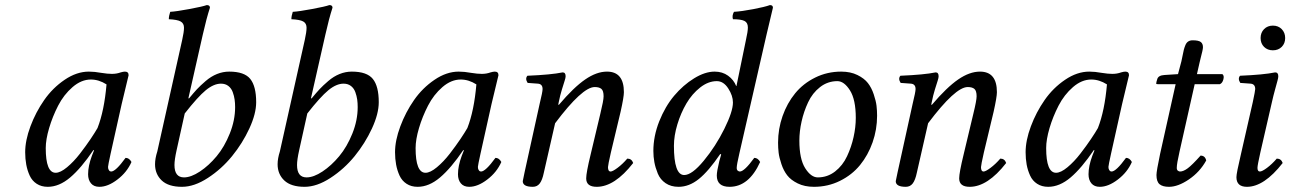

<svg xmlns="http://www.w3.org/2000/svg" viewBox="-20 -718 5027 748"><path d="M359.9 -219.2Q386.2 -286.6 395 -389.2Q365.2 -408.2 334 -408.2Q296.9 -408.2 262.7 -378.7Q228.5 -349.1 206.5 -306.4Q184.6 -263.7 171.4 -219Q158.2 -174.3 158.2 -141.1Q158.2 -44.9 196.8 -44.9Q215.3 -44.9 241.2 -66.4Q267.1 -87.9 291.3 -119.1Q315.4 -150.4 332.8 -176.3Q350.1 -202.1 359.9 -219.2ZM466.8 -439Q481 -439 481 -424.8Q478 -414.1 454.1 -313L411.1 -120.1Q400.9 -73.2 400.9 -67.9Q400.9 -60.5 403.6 -56.2Q406.2 -51.8 408.4 -50.8Q410.6 -49.8 413.1 -49.8Q430.7 -49.8 469.2 -103Q483.4 -103 492.2 -86.9Q474.6 -46.9 437.5 -18.6Q400.4 9.8 367.2 9.8Q345.7 9.8 334.5 -3.7Q323.2 -17.1 323.2 -39.1Q323.2 -71.3 337.9 -110.8L346.2 -131.8L344.2 -133.8Q296.4 -63 253.4 -26.6Q210.4 9.8 166 9.8Q141.1 9.8 123 -2Q105 -13.7 95.7 -33.9Q86.4 -54.2 82.3 -76.7Q78.1 -99.1 78.1 -125Q78.1 -170.9 98.6 -225.8Q119.1 -280.8 152.1 -328.1Q185.1 -375.5 231.9 -407.2Q278.8 -439 326.2 -439Q348.1 -439 375 -434.1Q398.9 -430.2 416 -430.2Q434.6 -430.2 450.2 -436Q460.4 -439 466.8 -439Z M699.7 -275.9 668 -132.8Q659.7 -95.7 659.7 -75.2Q659.7 -26.9 696.8 -26.9Q724.1 -26.9 758.8 -49.8Q793.5 -72.8 824 -109.4Q854.5 -146 875.2 -197.8Q896 -249.5 896 -300.8Q896 -316.4 894 -330.3Q892.1 -344.2 886.7 -359.1Q881.3 -374 869.6 -383.1Q857.9 -392.1 840.8 -392.1Q813 -392.1 781.7 -366.5Q750.5 -340.8 699.7 -275.9ZM584 -78.1Q584 -100.6 592.8 -127.9L689.9 -563Q696.8 -593.8 696.8 -609.9Q696.8 -627 683.8 -634.3Q670.9 -641.6 637.7 -643.1Q637.7 -655.8 643.1 -671.9Q667.5 -673.3 718.5 -682.9Q769.5 -692.4 785.6 -698.2Q797.9 -698.2 797.9 -688Q784.2 -646 770 -583L713.9 -335H716.8Q734.4 -356.4 747.3 -370.4Q760.3 -384.3 781.2 -402.3Q802.2 -420.4 825.4 -429.7Q848.6 -439 873 -439Q932.1 -439 955.1 -410.4Q978 -381.8 978 -319.8Q978 -274.9 951.4 -217.3Q924.8 -159.7 884 -109.6Q843.3 -59.6 790 -24.9Q736.8 9.8 689 9.8Q636.2 9.8 610.1 -14.9Q584 -39.6 584 -78.1Z M1177.2 -275.9 1145.5 -132.8Q1137.2 -95.7 1137.2 -75.2Q1137.2 -26.9 1174.3 -26.9Q1201.7 -26.9 1236.3 -49.8Q1271 -72.8 1301.5 -109.4Q1332 -146 1352.8 -197.8Q1373.5 -249.5 1373.5 -300.8Q1373.5 -316.4 1371.6 -330.3Q1369.6 -344.2 1364.3 -359.1Q1358.9 -374 1347.2 -383.1Q1335.4 -392.1 1318.4 -392.1Q1290.5 -392.1 1259.3 -366.5Q1228 -340.8 1177.2 -275.9ZM1061.5 -78.1Q1061.5 -100.6 1070.3 -127.9L1167.5 -563Q1174.3 -593.8 1174.3 -609.9Q1174.3 -627 1161.4 -634.3Q1148.4 -641.6 1115.2 -643.1Q1115.2 -655.8 1120.6 -671.9Q1145 -673.3 1196 -682.9Q1247.1 -692.4 1263.2 -698.2Q1275.4 -698.2 1275.4 -688Q1261.7 -646 1247.6 -583L1191.4 -335H1194.3Q1211.9 -356.4 1224.9 -370.4Q1237.8 -384.3 1258.8 -402.3Q1279.8 -420.4 1303 -429.7Q1326.2 -439 1350.6 -439Q1409.7 -439 1432.6 -410.4Q1455.6 -381.8 1455.6 -319.8Q1455.6 -274.9 1429 -217.3Q1402.3 -159.7 1361.6 -109.6Q1320.8 -59.6 1267.6 -24.9Q1214.4 9.8 1166.5 9.8Q1113.8 9.8 1087.6 -14.9Q1061.5 -39.6 1061.5 -78.1Z M1800.8 -219.2Q1827.1 -286.6 1835.9 -389.2Q1806.2 -408.2 1774.9 -408.2Q1737.8 -408.2 1703.6 -378.7Q1669.4 -349.1 1647.5 -306.4Q1625.5 -263.7 1612.3 -219Q1599.1 -174.3 1599.1 -141.1Q1599.1 -44.9 1637.7 -44.9Q1656.2 -44.9 1682.1 -66.4Q1708 -87.9 1732.2 -119.1Q1756.3 -150.4 1773.7 -176.3Q1791 -202.1 1800.8 -219.2ZM1907.7 -439Q1921.9 -439 1921.9 -424.8Q1918.9 -414.1 1895 -313L1852.1 -120.1Q1841.8 -73.2 1841.8 -67.9Q1841.8 -60.5 1844.5 -56.2Q1847.2 -51.8 1849.4 -50.8Q1851.6 -49.8 1854 -49.8Q1871.6 -49.8 1910.2 -103Q1924.3 -103 1933.1 -86.9Q1915.5 -46.9 1878.4 -18.6Q1841.3 9.8 1808.1 9.8Q1786.6 9.8 1775.4 -3.7Q1764.2 -17.1 1764.2 -39.1Q1764.2 -71.3 1778.8 -110.8L1787.1 -131.8L1785.2 -133.8Q1737.3 -63 1694.3 -26.6Q1651.4 9.8 1606.9 9.8Q1582 9.8 1564 -2Q1545.9 -13.7 1536.6 -33.9Q1527.3 -54.2 1523.2 -76.7Q1519 -99.1 1519 -125Q1519 -170.9 1539.6 -225.8Q1560.1 -280.8 1593 -328.1Q1626 -375.5 1672.9 -407.2Q1719.7 -439 1767.1 -439Q1789.1 -439 1815.9 -434.1Q1839.8 -430.2 1856.9 -430.2Q1875.5 -430.2 1891.1 -436Q1901.4 -439 1907.7 -439Z M2016.6 -12.2Q2016.6 -14.6 2023.9 -47.9L2082.5 -314Q2093.8 -359.9 2093.8 -371.1Q2093.8 -390.6 2075.7 -392.1L2035.6 -395Q2024.9 -411.6 2034.7 -422.9Q2127.9 -426.8 2171.9 -436Q2183.6 -436 2183.6 -420.9Q2183.6 -415 2179.9 -403.8Q2176.3 -392.6 2169.2 -369.6Q2162.1 -346.7 2156.7 -319.8L2154.8 -310.1H2157.7Q2215.3 -377.9 2259.8 -408.4Q2304.2 -439 2344.7 -439Q2410.6 -439 2410.6 -358.9Q2410.6 -340.3 2397.9 -283.2L2359.9 -124Q2348.6 -74.2 2348.6 -66.9Q2348.6 -49.8 2358.9 -49.8Q2366.7 -49.8 2386 -64.2Q2405.3 -78.6 2423.8 -100.1Q2440.9 -100.1 2446.8 -83Q2374.5 9.8 2304.7 9.8Q2263.7 9.8 2263.7 -22.9Q2263.7 -44.9 2280.8 -115.2L2318.8 -274.9Q2331.5 -326.7 2331.5 -342.8Q2331.5 -364.3 2323 -371.6Q2314.5 -378.9 2296.9 -378.9Q2248.5 -378.9 2142.6 -237.8L2098.6 -44.9Q2092.8 -16.6 2082.8 -3.4Q2072.8 9.8 2055.7 9.8Q2016.6 9.8 2016.6 -12.2Z M2605.5 -149.9Q2605.5 -36.1 2645.5 -36.1Q2675.8 -36.1 2721.9 -92Q2768.1 -147.9 2801.8 -215.8Q2835.4 -283.7 2835.4 -318.8Q2835.4 -345.2 2817.1 -373.5Q2798.8 -401.9 2772.5 -401.9Q2739.3 -401.9 2707.8 -377.2Q2676.3 -352.5 2654.3 -315.2Q2632.3 -277.8 2618.9 -233.4Q2605.5 -189 2605.5 -149.9ZM2525.4 -129.9Q2525.4 -187.5 2548.3 -245.4Q2571.3 -303.2 2606.4 -345Q2641.6 -386.7 2684.1 -412.8Q2726.6 -439 2764.2 -439Q2794.4 -439 2816.4 -423.1Q2838.4 -407.2 2848.1 -382.8H2849.1L2886.2 -563Q2893.6 -595.7 2893.6 -610.8Q2893.6 -629.9 2880.1 -636.5Q2866.7 -643.1 2835.4 -643.1Q2831.1 -657.2 2839.4 -671.9Q2870.1 -673.8 2914.8 -682.4Q2959.5 -690.9 2979.5 -698.2Q2991.2 -698.2 2991.2 -688Q2984.9 -662.6 2966.3 -583L2860.4 -120.1Q2850.1 -75.7 2850.1 -64Q2850.1 -56.2 2854.2 -53Q2858.4 -49.8 2862.3 -49.8Q2879.9 -49.8 2918.5 -103Q2932.6 -103 2941.4 -86.9Q2897.5 9.8 2822.3 9.8Q2772.5 9.8 2772.5 -34.2Q2772.5 -49.8 2782.2 -89.8L2789.6 -116.2L2786.1 -118.2Q2740.2 -50.8 2702.4 -20.5Q2664.6 9.8 2623.5 9.8Q2593.8 9.8 2573 -4.4Q2552.2 -18.6 2542.7 -41.7Q2533.2 -64.9 2529.3 -86.2Q2525.4 -107.4 2525.4 -129.9Z M3242.2 -401.9Q3204.6 -401.9 3174.8 -378.7Q3145 -355.5 3128.2 -319.3Q3111.3 -283.2 3102.8 -244.6Q3094.2 -206.1 3094.2 -169.9Q3094.2 -98.6 3116.9 -62.7Q3139.6 -26.9 3166 -26.9Q3203.6 -26.9 3233.4 -50Q3263.2 -73.2 3280 -109.4Q3296.9 -145.5 3305.4 -184.1Q3314 -222.7 3314 -258.8Q3314 -330.1 3291.3 -366Q3268.6 -401.9 3242.2 -401.9ZM3150.9 9.8Q3114.7 9.8 3087.9 -3.4Q3061 -16.6 3046.9 -34.9Q3032.7 -53.2 3024.2 -78.9Q3015.6 -104.5 3013.4 -123.3Q3011.2 -142.1 3011.2 -162.1Q3011.2 -215.8 3028.8 -265.9Q3046.4 -315.9 3077.6 -354.2Q3108.9 -392.6 3155.8 -415.8Q3202.6 -439 3257.3 -439Q3293.5 -439 3320.3 -425.8Q3347.2 -412.6 3361.3 -394.3Q3375.5 -376 3384 -350.3Q3392.6 -324.7 3394.8 -305.9Q3397 -287.1 3397 -267.1Q3397 -213.4 3379.4 -163.3Q3361.8 -113.3 3330.6 -75Q3299.3 -36.6 3252.4 -13.4Q3205.6 9.8 3150.9 9.8Z M3469.7 -12.2Q3469.7 -14.6 3477.1 -47.9L3535.6 -314Q3546.9 -359.9 3546.9 -371.1Q3546.9 -390.6 3528.8 -392.1L3488.8 -395Q3478 -411.6 3487.8 -422.9Q3581.1 -426.8 3625 -436Q3636.7 -436 3636.7 -420.9Q3636.7 -415 3633.1 -403.8Q3629.4 -392.6 3622.3 -369.6Q3615.2 -346.7 3609.9 -319.8L3607.9 -310.1H3610.8Q3668.5 -377.9 3712.9 -408.4Q3757.3 -439 3797.9 -439Q3863.8 -439 3863.8 -358.9Q3863.8 -340.3 3851.1 -283.2L3813 -124Q3801.8 -74.2 3801.8 -66.9Q3801.8 -49.8 3812 -49.8Q3819.8 -49.8 3839.1 -64.2Q3858.4 -78.6 3877 -100.1Q3894 -100.1 3899.9 -83Q3827.6 9.8 3757.8 9.8Q3716.8 9.8 3716.8 -22.9Q3716.8 -44.9 3733.9 -115.2L3772 -274.9Q3784.7 -326.7 3784.7 -342.8Q3784.7 -364.3 3776.1 -371.6Q3767.6 -378.9 3750 -378.9Q3701.7 -378.9 3595.7 -237.8L3551.8 -44.9Q3545.9 -16.6 3535.9 -3.4Q3525.9 9.8 3508.8 9.8Q3469.7 9.8 3469.7 -12.2Z M4257.3 -219.2Q4283.7 -286.6 4292.5 -389.2Q4262.7 -408.2 4231.4 -408.2Q4194.3 -408.2 4160.2 -378.7Q4126 -349.1 4104 -306.4Q4082 -263.7 4068.8 -219Q4055.7 -174.3 4055.7 -141.1Q4055.7 -44.9 4094.2 -44.9Q4112.8 -44.9 4138.7 -66.4Q4164.6 -87.9 4188.7 -119.1Q4212.9 -150.4 4230.2 -176.3Q4247.6 -202.1 4257.3 -219.2ZM4364.3 -439Q4378.4 -439 4378.4 -424.8Q4375.5 -414.1 4351.6 -313L4308.6 -120.1Q4298.3 -73.2 4298.3 -67.9Q4298.3 -60.5 4301 -56.2Q4303.7 -51.8 4305.9 -50.8Q4308.1 -49.8 4310.5 -49.8Q4328.1 -49.8 4366.7 -103Q4380.9 -103 4389.6 -86.9Q4372.1 -46.9 4335 -18.6Q4297.9 9.8 4264.6 9.8Q4243.2 9.8 4231.9 -3.7Q4220.7 -17.1 4220.7 -39.1Q4220.7 -71.3 4235.4 -110.8L4243.7 -131.8L4241.7 -133.8Q4193.8 -63 4150.9 -26.6Q4107.9 9.8 4063.5 9.8Q4038.6 9.8 4020.5 -2Q4002.4 -13.7 3993.2 -33.9Q3983.9 -54.2 3979.7 -76.7Q3975.6 -99.1 3975.6 -125Q3975.6 -170.9 3996.1 -225.8Q4016.6 -280.8 4049.6 -328.1Q4082.5 -375.5 4129.4 -407.2Q4176.3 -439 4223.6 -439Q4245.6 -439 4272.5 -434.1Q4296.4 -430.2 4313.5 -430.2Q4332 -430.2 4347.7 -436Q4357.9 -439 4364.3 -439Z M4499.5 -118.2 4560.1 -390.1H4490.2Q4484.4 -390.1 4484.4 -392.1Q4484.4 -397.5 4488.3 -409.2Q4492.2 -424.3 4516.1 -425.8L4569.3 -429.2L4582.5 -479Q4584.5 -487.3 4587.2 -501.5Q4589.8 -515.6 4592 -524.2Q4594.2 -532.7 4598.1 -542.2Q4602.1 -551.8 4609.1 -556.4Q4616.2 -561 4626.5 -561Q4649.4 -561 4658 -554.4Q4666.5 -547.9 4666.5 -534.2Q4666.5 -528.8 4664.1 -518.3Q4661.6 -507.8 4658.2 -494.4Q4654.8 -481 4653.3 -474.1L4643.1 -429.2H4742.2Q4750 -423.3 4746.1 -408.7Q4742.2 -394 4732.4 -390.1H4634.3L4575.2 -127Q4564.5 -80.1 4564.5 -64Q4564.5 -56.2 4568.8 -53Q4573.2 -49.8 4577.1 -49.8Q4590.3 -49.8 4607.4 -62.5Q4624.5 -75.2 4657.2 -111.8Q4674.8 -111.8 4679.2 -92.8Q4654.3 -47.9 4611.8 -19Q4569.3 9.8 4534.2 9.8Q4509.8 9.8 4497.6 -0.2Q4485.4 -10.3 4485.4 -36.1Q4485.4 -51.3 4499.5 -118.2Z M4935.1 -319.8 4890.1 -124Q4878.9 -74.2 4878.9 -64Q4878.9 -49.8 4888.2 -49.8Q4897 -49.8 4916.3 -64.2Q4935.5 -78.6 4954.1 -100.1Q4971.2 -100.1 4977.1 -83Q4904.8 9.8 4837.9 9.8Q4796.9 9.8 4796.9 -27.8Q4796.9 -43 4814 -115.2L4860.8 -320.8Q4870.1 -364.7 4870.1 -371.1Q4870.1 -390.6 4852.1 -392.1L4812 -395Q4801.3 -411.6 4811 -422.9Q4903.8 -426.8 4947.8 -436Q4960 -436 4960 -420.9Q4960 -415 4957 -404.1Q4954.1 -393.1 4947.5 -369.4Q4940.9 -345.7 4935.1 -319.8ZM4904.5 -535.4Q4891.1 -548.8 4891.1 -569.8Q4891.1 -590.8 4904.5 -604.5Q4918 -618.2 4939 -618.2Q4960 -618.2 4973.4 -604.5Q4986.8 -590.8 4986.8 -569.8Q4986.8 -548.8 4973.4 -535.4Q4960 -522 4939 -522Q4918 -522 4904.5 -535.4Z"/></svg>

Font: Common Serif
Style: Italic
Weight: 400
Italic angle: -12°
Designer: Philipp H. Poll, Khaled Hosny
Foundry: Stefan Peev, Context Ltd.
Version: Version 1.026